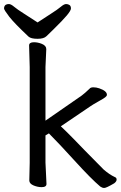

<svg xmlns="http://www.w3.org/2000/svg" viewBox="-31 -916 597 950"><path d="M155 -805Q188 -827 221 -848Q254 -869 270 -882.5Q286 -896 296 -896Q306 -896 313 -891Q320 -886 320 -874Q320 -864 300 -840Q280 -816 232 -769Q212 -750 199 -737Q186 -724 155 -724Q122 -724 110 -735Q40 -801 15 -833Q-11 -867 -11 -874Q-11 -886 -3 -892Q3 -896 13 -896Q23 -896 39 -882.5Q55 -869 88.5 -848Q122 -827 155 -805ZM199 -6Q199 10 175 10Q156 10 136 2Q114 -7 114 -23L116 -110V-584L113 -691Q113 -707 137 -707Q156 -707 176 -699Q198 -690 198 -673Q198 -673 194 -584V-319L373 -443Q388 -454 412 -477Q417 -484 431 -484Q445 -484 460 -479Q498 -466 498 -447Q498 -441 489.5 -434.5Q481 -428 455 -413.5Q429 -399 416 -390L270 -291Q298 -265 335 -227Q368 -192 482 -77Q511 -52 537 -40Q546 -37 546 -27.5Q546 -18 534 -9Q495 14 485 14Q485 14 484 14Q475 14 465 7Q420 -31 339.5 -119.5Q259 -208 211 -256L194 -246V-112Z"/></svg>

Font: Moon Stars Kai
Style: Bold
Weight: 700
Designer: GuiWonder
Version: Version 1.101